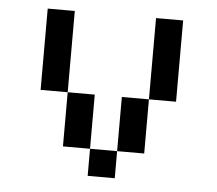

<svg xmlns="http://www.w3.org/2000/svg" viewBox="-44 -593 724 642"><g transform="rotate(5 318.0 -272.5)"><path d="M90.9 -545.5V-272.7H181.8V-545.5ZM454.5 -545.5V-272.7H545.5V-545.5ZM272.7 -90.9V-272.7H181.8V-90.9ZM272.7 -90.9V0H363.6V-90.9ZM363.6 -272.7V-90.9H454.5V-272.7Z"/></g></svg>

Font: Departure Mono
Style: Regular
Weight: 400
Monospace: yes
Designer: Helena Zhang
Version: Version 1.500;Glyphs 3.3.1 (3343)